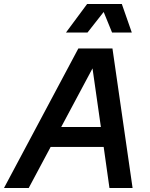

<svg xmlns="http://www.w3.org/2000/svg" viewBox="-52 -943 751 963"><path d="M512 -700 613 0H497L468 -206H202L92 0H-32L341 -700ZM412 -600 255 -306H454ZM559 -923 609 -780H510L468 -883L387 -780H279L385 -923Z"/></svg>

Font: MedMera Sans Semibold
Style: Italic
Weight: 600
Italic angle: -11°
Designer: Kasper Nordkvist
Foundry: UNCUT.wtf
Version: Version 1.300